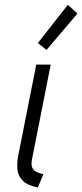

<svg xmlns="http://www.w3.org/2000/svg" viewBox="-20 -790 350 817"><path d="M141.1 7.8Q97.2 -1 77.1 -20.8Q57.1 -40.5 54.2 -68.6Q51.3 -96.7 58.1 -130.4L134.3 -515.1H195.8L116.2 -112.3Q111.3 -88.4 117.4 -76.2Q123.5 -64 136.2 -58.1Q148.9 -52.2 164.6 -48.8ZM178.2 -577.6 141.1 -606.9 268.6 -769.5 309.6 -732.4Z"/></svg>

Font: Reddit Sans Light
Style: Italic
Weight: 300
Italic angle: -11.25°
Designer: Stephen Hutchings
Version: Version 1.013